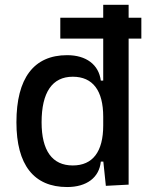

<svg xmlns="http://www.w3.org/2000/svg" viewBox="-20 -752 626 782"><path d="M225.6 -594.7H400.4V-423.8H390.6C382.3 -488.8 331.1 -527.3 253.4 -527.3C117.7 -527.3 46.9 -433.6 46.9 -253.9C46.9 -80.6 117.7 9.8 253.4 9.8C333 9.8 384.3 -28.8 390.6 -93.8H400.9L411.1 4.9L503.9 0V-594.7H555.7V-679.7H503.9V-732.4H400.4V-679.7H225.6ZM400.4 -241.2C400.4 -134.3 357.9 -78.1 276.4 -78.1C192.9 -78.1 149.4 -138.2 149.4 -253.9C149.4 -376 192.9 -439.5 276.4 -439.5C357.9 -439.5 400.4 -383.3 400.4 -276.4Z"/></svg>

Font: Cascadia Mono NF
Style: Regular
Weight: 400
Monospace: yes
Designer: Aaron Bell
Foundry: Saja Typeworks
Version: Version 2404.023